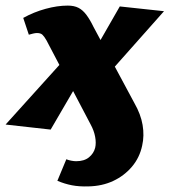

<svg xmlns="http://www.w3.org/2000/svg" viewBox="-44 -456 606 686"><path d="M272 210Q239 211 213 206Q187 201 161 190L193 113Q200 116 210 118Q220 120 228 120Q257 120 274 106Q291 92 296 72Q300 55 296 33Q292 11 280 -11L122 -312Q114 -326 107.5 -332Q101 -338 88 -338Q82 -338 74 -336Q66 -334 59 -332L39 -392Q77 -413 119 -424.5Q161 -436 198 -436Q221 -436 236.5 -428Q252 -420 265 -402.5Q278 -385 290 -360L436 -88Q459 -48 465.5 -9.5Q472 29 464 64Q455 107 427.5 139.5Q400 172 360.5 190.5Q321 209 272 210ZM137 7 -24 -11 188 -246 246 -180ZM337 -185 279 -250 384 -433 542 -416Z"/></svg>

Font: Ysabeau Infant Black
Style: Italic
Weight: 900
Italic angle: -12°
Designer: Christian Thalmann (Catharsis Fonts)
Version: Version 2.001;gftools[0.9.30]; featfreeze: ss01,ss02,lnum